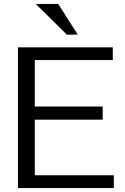

<svg xmlns="http://www.w3.org/2000/svg" viewBox="-20 -955 634 975"><path d="M71.3 0V-714.8H552.7V-649.9H156.7V-414.1H501.5V-347.2H156.7V-64.9H558.1V0ZM319.8 -778.8 161.6 -935.1H275.4L375 -779.3Z"/></svg>

Font: Pontano Sans
Style: Regular
Weight: 400
Designer: Vernon Adams
Foundry: Vernon Adams
Version: Version 2.001